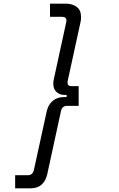

<svg xmlns="http://www.w3.org/2000/svg" viewBox="-20 -876 652 1052"><path d="M63 156V84H132Q160 84 166 54L236 -266Q244 -302 268.5 -323Q293 -344 330 -344H345V-356H333Q306 -356 289 -372.5Q272 -389 272 -417Q272 -422 272.5 -426Q273 -430 274 -438L343 -755Q344 -760 344 -764Q344 -784 319 -784H254V-856H340Q376 -856 400 -838.5Q424 -821 424 -783Q424 -775 423.5 -768.5Q423 -762 421 -754L351 -433Q350 -428 350 -423Q350 -404 372 -404H411V-296H347Q320 -296 314 -267L239 78Q231 115 208 135.5Q185 156 145 156Z"/></svg>

Font: Space Mono
Style: Italic
Weight: 400
Italic angle: -12°
Monospace: yes
Designer: Colophon Foundry + Benjamin Critton
Foundry: Colophon Foundry & Benjamin Critton
Version: Version 1.003; ttfautohint (v1.8.4.7-5d5b)